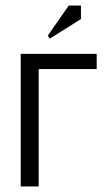

<svg xmlns="http://www.w3.org/2000/svg" viewBox="-20 -675 390 695"><path d="M160 -535 153 -546 229 -655H273V-606ZM55 -480H330V-425H120V0H55Z"/></svg>

Font: Glametrix
Style: Regular
Weight: 500
Designer: gluk
Foundry: gluk
Version: Version 0.40